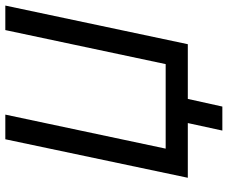

<svg xmlns="http://www.w3.org/2000/svg" viewBox="-86 -630 844 711"><g transform="rotate(-90 335.5 -274.0)"><path d="M527.8 0H325.2L296.9 127.9H208L235.8 0H33.2L175.8 -675.8H267.1L141.1 -82H454.1L580.1 -675.8H670.9Z"/></g></svg>

Font: Clear Sans
Style: Italic
Weight: 400
Italic angle: -12°
Foundry: Intel Corporation
Version: Version 1.00